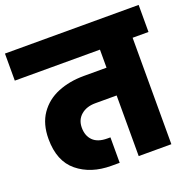

<svg xmlns="http://www.w3.org/2000/svg" viewBox="-144 -870 1001 1000"><g transform="rotate(-20 356.5 -370.0)"><path d="M727 -590H639V0H458V-336H340Q291 -336 260.5 -310Q230 -284 230 -240Q230 -195 256.5 -168.5Q283 -142 336 -142H353V-1H307Q194 -1 120.5 -61Q47 -121 47 -244Q47 -327 85 -382Q123 -437 187.5 -463.5Q252 -490 332 -490H458V-590H-14V-740H727Z"/></g></svg>

Font: DVN-Poppins ExtBd
Style: Regular
Weight: 800
Designer: Ninad Kale (Devanagari), Jonny Pinhorn (Latin)
Foundry: Indian Type Foundry
Version: 4.004